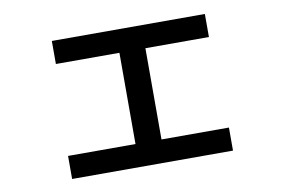

<svg xmlns="http://www.w3.org/2000/svg" viewBox="-64 -666 1128 771"><g transform="rotate(-10 500.0 -280.0)"><path d="M172 0V-94H447V-466H188V-560H812V-466H553V-94H828V0Z"/></g></svg>

Font: M PLUS 2 Medium
Style: Regular
Weight: 500
Designer: Coji Morishita
Foundry: UNDERFOREST DESIGN
Version: Version 1.001